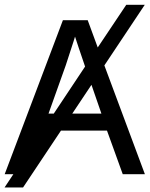

<svg xmlns="http://www.w3.org/2000/svg" viewBox="-20 -745 641 821"><path d="M504.9 0 437.5 -186.5H240.7L78.6 56.6H-0.5L37.1 0H0L249 -658.7H355L397.9 -542L520 -724.6H599.1L426.3 -465.3L599.6 0ZM187.5 -259.3H210L343.8 -460.4L316.9 -539.6L300.8 -588.4L294.9 -569.3L261.2 -465.8ZM371.1 -382.3 289.1 -259.3H413.6Z"/></svg>

Font: Liberation Mono
Style: Regular
Weight: 400
Monospace: yes
Designer: Steve Matteson
Foundry: Ascender Corporation
Version: Version 2.1.5